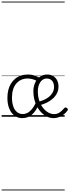

<svg xmlns="http://www.w3.org/2000/svg" viewBox="-20 -1435 855 2360"><path d="M254 17Q199 17 157.5 -14Q116 -45 93.5 -101Q71 -157 71 -231Q71 -282 81.5 -326Q92 -370 113.5 -405.5Q135 -441 165.5 -466.5Q196 -492 236 -505.5Q276 -519 324 -519Q348 -519 370.5 -515Q393 -511 417 -502Q441 -493 470 -478L440 -437Q409 -454 379 -462Q349 -470 320 -470Q277 -470 242 -454.5Q207 -439 181 -409Q155 -379 141 -335.5Q127 -292 127 -235Q127 -176 142 -130.5Q157 -85 187.5 -59Q218 -33 261 -33Q285 -33 312.5 -45Q340 -57 368.5 -89.5Q397 -122 425 -180L451 -132Q419 -73 387.5 -40.5Q356 -8 323 4.5Q290 17 254 17ZM639 17Q599 17 562 0.5Q525 -16 494 -46Q463 -76 439.5 -117Q416 -158 403 -208Q390 -258 390 -314Q390 -348 398 -379Q406 -410 420.5 -435.5Q435 -461 456 -480Q477 -499 502.5 -509Q528 -519 558 -519Q606 -519 637 -498.5Q668 -478 683.5 -444.5Q699 -411 699 -371Q699 -325 679.5 -287.5Q660 -250 627 -221Q594 -192 551.5 -171.5Q509 -151 462 -140L448 -184Q485 -192 519.5 -207Q554 -222 582 -244.5Q610 -267 627 -297.5Q644 -328 644 -367Q644 -415 620 -442.5Q596 -470 553 -470Q529 -470 509 -458Q489 -446 475 -425Q461 -404 453 -375.5Q445 -347 445 -314Q445 -249 463 -196.5Q481 -144 510.5 -107Q540 -70 575.5 -51Q611 -32 645 -32Q675 -32 698 -44Q721 -56 739 -73.5Q757 -91 770 -106Q779 -115 786.5 -114.5Q794 -114 802 -107Q810 -101 813.5 -93.5Q817 -86 810 -77Q794 -53 768 -31.5Q742 -10 709 3.5Q676 17 639 17ZM0 895H775V905H0ZM0 -20H775V0H0ZM0 -505H775V-500H0ZM0 -1415H775V-1405H0Z"/></svg>

Font: Playwrite BE WAL Guides
Style: Regular
Weight: 400
Designer: Veronika Burian, José Scaglione
Foundry: TypeTogether
Version: Version 1.003